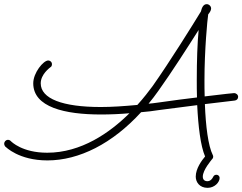

<svg xmlns="http://www.w3.org/2000/svg" viewBox="-69 -748 1166 924"><path d="M988 108C988 100 981 93 973 93C966 93 960 96 957 103C953 111 945 124 929 124C916 124 907 117 907 102C907 69 950 21 950 20C953 17 957 13 957 6C957 2 956 0 955 -2C933 -46 921 -140 917 -247C999 -257 1037 -261 1060 -264C1070 -265 1077 -272 1077 -282C1077 -293 1066 -300 1058 -300C1056 -300 1013 -296 916 -284C915 -310 915 -336 915 -363C915 -506 929 -654 933 -679C939 -686 947 -697 947 -707C947 -719 936 -728 926 -728C909 -728 902 -710 898 -693C859 -629 749 -452 665 -333C647 -309 623 -277 592 -243C527 -237 469 -233 416 -233C232 -233 127 -273 127 -347C127 -391 171 -422 173 -424C179 -427 181 -433 181 -439C181 -450 172 -457 163 -457C140 -457 91 -398 91 -347C91 -232 243 -197 417 -197C461 -197 508 -199 554 -203C459 -109 322 -13 158 -13C38 -13 -14 -66 -17 -69C-21 -73 -25 -75 -31 -75C-41 -75 -49 -66 -49 -56C-49 -52 -47 -47 -44 -43C-41 -41 21 24 159 24C312 24 472 -57 610 -208C639 -210 667 -214 694 -218C771 -228 832 -236 880 -242C885 -140 896 -46 918 5C902 24 873 63 873 102C873 128 891 156 930 156C964 156 988 129 988 108ZM689 -254C674 -252 660 -250 646 -249C662 -269 679 -290 694 -312C757 -400 835 -522 887 -604C881 -543 878 -455 878 -364C878 -335 878 -307 879 -279C828 -273 766 -265 689 -254Z"/></svg>

Font: Sacramento
Style: Regular
Weight: 400
Designer: Astigmatic (AOETI)
Foundry: Astigmatic (AOETI)
Version: Version 1.000